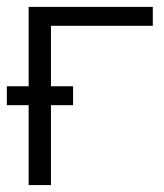

<svg xmlns="http://www.w3.org/2000/svg" viewBox="-34 -535 474 555"><path d="M48.8 -515.1H407.7V-460.4H113.3V-285.6H177.2V-231H113.3V0H48.8V-231H-14.2V-285.6H48.8Z"/></svg>

Font: News Cycle
Style: Regular
Weight: 500
Version: Version 0.5.2